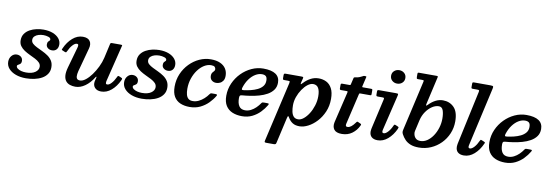

<svg xmlns="http://www.w3.org/2000/svg" viewBox="-71 -1300 5949 2070"><g transform="rotate(10 2903.0 -265.0)"><path d="M341 -132Q341 -96.5 305.2 -71.8Q269.5 -47 205.5 -47Q178.5 -47 153.8 -53.2Q129 -59.5 113 -71.5Q97 -83.5 97 -99.5Q97 -108.5 108 -113.8Q119 -119 130.2 -128.5Q141.5 -138 141.5 -161Q141.5 -188.5 122.5 -204.5Q103.5 -220.5 76 -220.5Q43 -220.5 20 -194.2Q-3 -168 -3 -129Q-3 -86 25.5 -53.5Q54 -21 103 -3Q152 15 214 15Q262.5 15 307.8 5.2Q353 -4.5 388.5 -24.2Q424 -44 445 -75Q466 -106 466 -148Q466 -191 447.5 -220Q429 -249 400 -269Q371 -289 338.5 -304.2Q306 -319.5 277 -333.8Q248 -348 229.5 -364.8Q211 -381.5 211 -406Q211 -429.5 227.2 -445.2Q243.5 -461 269 -468.8Q294.5 -476.5 323 -476.5Q350 -476.5 376.2 -468.2Q402.5 -460 402.5 -441.5Q402.5 -432.5 395.5 -427.8Q388.5 -423 381.8 -414Q375 -405 375 -384Q375 -361 393.8 -345.8Q412.5 -330.5 440 -330.5Q470.5 -330.5 489 -350.5Q507.5 -370.5 507.5 -405Q507.5 -441.5 483.5 -471Q459.5 -500.5 415.8 -517.8Q372 -535 312.5 -535Q276 -535 236.8 -526.5Q197.5 -518 164 -499.5Q130.5 -481 109.8 -451.5Q89 -422 89 -380Q89 -343.5 107.2 -318Q125.5 -292.5 154 -274Q182.5 -255.5 214.8 -240.5Q247 -225.5 275.8 -210.8Q304.5 -196 322.8 -177.2Q341 -158.5 341 -132Z M549.5 -372.5Q545 -362 543.8 -357.8Q542.5 -353.5 554 -349L580 -338Q592 -333.5 595.2 -337Q598.5 -340.5 603.5 -351Q623 -394 647.8 -420.5Q672.5 -447 693 -447Q709.5 -447 709.8 -433.5Q710 -420 706 -406.5L642 -179Q626.5 -123.5 630 -86.8Q633.5 -50 651 -28.2Q668.5 -6.5 695.8 2.8Q723 12 755.5 12Q810 12 862 -25Q914 -62 953.5 -127Q958.5 -134.5 961.5 -134Q964.5 -133.5 962.5 -123.5L952.5 -82Q945 -39 968.8 -12.2Q992.5 14.5 1038.5 14.5Q1098.5 14.5 1149.5 -28.8Q1200.5 -72 1233 -142.5Q1238.5 -155 1238.2 -160.8Q1238 -166.5 1224 -171.5L1204 -180.5Q1191.5 -185 1188.2 -181.5Q1185 -178 1180 -166.5Q1161 -125.5 1136.2 -98.5Q1111.5 -71.5 1091 -71.5Q1076 -71.5 1074.8 -83.2Q1073.5 -95 1076.5 -107.5L1175 -507Q1177.5 -516.5 1174.8 -518.2Q1172 -520 1160 -520H1063Q1053.5 -520 1050 -516.2Q1046.5 -512.5 1045 -505L1010 -349.5Q998.5 -299.5 974 -249Q949.5 -198.5 918.5 -156.2Q887.5 -114 855 -88.5Q822.5 -63 794 -63Q766.5 -63 757.8 -80Q749 -97 753.2 -127Q757.5 -157 769.5 -196L829.5 -418Q844 -469 822.2 -501Q800.5 -533 744.5 -533Q684 -533 632.5 -488.2Q581 -443.5 549.5 -372.5Z M1610 -132Q1610 -96.5 1574.2 -71.8Q1538.5 -47 1474.5 -47Q1447.5 -47 1422.8 -53.2Q1398 -59.5 1382 -71.5Q1366 -83.5 1366 -99.5Q1366 -108.5 1377 -113.8Q1388 -119 1399.2 -128.5Q1410.5 -138 1410.5 -161Q1410.5 -188.5 1391.5 -204.5Q1372.5 -220.5 1345 -220.5Q1312 -220.5 1289 -194.2Q1266 -168 1266 -129Q1266 -86 1294.5 -53.5Q1323 -21 1372 -3Q1421 15 1483 15Q1531.5 15 1576.8 5.2Q1622 -4.5 1657.5 -24.2Q1693 -44 1714 -75Q1735 -106 1735 -148Q1735 -191 1716.5 -220Q1698 -249 1669 -269Q1640 -289 1607.5 -304.2Q1575 -319.5 1546 -333.8Q1517 -348 1498.5 -364.8Q1480 -381.5 1480 -406Q1480 -429.5 1496.2 -445.2Q1512.5 -461 1538 -468.8Q1563.5 -476.5 1592 -476.5Q1619 -476.5 1645.2 -468.2Q1671.5 -460 1671.5 -441.5Q1671.5 -432.5 1664.5 -427.8Q1657.5 -423 1650.8 -414Q1644 -405 1644 -384Q1644 -361 1662.8 -345.8Q1681.5 -330.5 1709 -330.5Q1739.5 -330.5 1758 -350.5Q1776.5 -370.5 1776.5 -405Q1776.5 -441.5 1752.5 -471Q1728.5 -500.5 1684.8 -517.8Q1641 -535 1581.5 -535Q1545 -535 1505.8 -526.5Q1466.5 -518 1433 -499.5Q1399.5 -481 1378.8 -451.5Q1358 -422 1358 -380Q1358 -343.5 1376.2 -318Q1394.5 -292.5 1423 -274Q1451.5 -255.5 1483.8 -240.5Q1516 -225.5 1544.8 -210.8Q1573.5 -196 1591.8 -177.2Q1610 -158.5 1610 -132Z M2332 -384.5Q2332 -428.5 2310.8 -462Q2289.5 -495.5 2248.2 -514.2Q2207 -533 2146.5 -533Q2081.5 -533 2021.5 -505.8Q1961.5 -478.5 1913.8 -429.5Q1866 -380.5 1838.2 -315.8Q1810.5 -251 1810.5 -176Q1810.5 -108 1835.2 -66.5Q1860 -25 1904.2 -6Q1948.5 13 2006.5 13Q2070.5 13 2121.5 -11.5Q2172.5 -36 2210.8 -74.8Q2249 -113.5 2273 -155Q2279.5 -166 2274.2 -169.5Q2269 -173 2254 -173H2221.5Q2209 -173 2204.5 -169.8Q2200 -166.5 2195 -159.5Q2176.5 -132.5 2150.2 -108.8Q2124 -85 2093 -70.2Q2062 -55.5 2029 -55.5Q1999 -55.5 1981.8 -70Q1964.5 -84.5 1957 -111.8Q1949.5 -139 1949.5 -176Q1949.5 -236.5 1967.5 -289.8Q1985.5 -343 2015.5 -383.8Q2045.5 -424.5 2083 -447.8Q2120.5 -471 2159.5 -471Q2188 -471 2198.8 -460.2Q2209.5 -449.5 2209.5 -432.5Q2209.5 -422 2200.8 -413.2Q2192 -404.5 2183.2 -392.5Q2174.5 -380.5 2174.5 -360.5Q2174.5 -326.5 2195 -309.5Q2215.5 -292.5 2243.5 -292.5Q2265 -292.5 2285.2 -301.8Q2305.5 -311 2318.8 -331Q2332 -351 2332 -384.5Z M2376 -176Q2376 -108 2402.5 -66.5Q2429 -25 2475 -6Q2521 13 2579 13Q2641.5 13 2690.8 -11.2Q2740 -35.5 2776.8 -73.5Q2813.5 -111.5 2837.5 -152.5Q2845 -165.5 2842 -169.2Q2839 -173 2822 -173H2789Q2776 -173 2771.2 -170.8Q2766.5 -168.5 2762 -161.5Q2743.5 -134 2719 -110Q2694.5 -86 2664.8 -70.8Q2635 -55.5 2601.5 -55.5Q2556.5 -55.5 2535.8 -86.8Q2515 -118 2515 -173.5Q2515 -193 2520 -200.2Q2525 -207.5 2539.5 -208.5Q2581.5 -211.5 2630 -218.8Q2678.5 -226 2726.5 -239.5Q2774.5 -253 2814 -275.2Q2853.5 -297.5 2877.2 -330.5Q2901 -363.5 2901 -409.5Q2901 -471 2855.8 -502Q2810.5 -533 2720 -533Q2654.5 -533 2592.8 -504.8Q2531 -476.5 2482.2 -427Q2433.5 -377.5 2404.8 -313Q2376 -248.5 2376 -176ZM2549 -266.5Q2532 -264.5 2529.8 -271.5Q2527.5 -278.5 2533 -295.5Q2550.5 -348.5 2579.2 -387.8Q2608 -427 2643.8 -448.8Q2679.5 -470.5 2715.5 -470.5Q2745 -470.5 2759.2 -457.2Q2773.5 -444 2773.5 -409.5Q2773.5 -373 2752.8 -347.8Q2732 -322.5 2698.5 -306.2Q2665 -290 2625.8 -280.5Q2586.5 -271 2549 -266.5Z M2969 -520Q2955.5 -520 2950.8 -517Q2946 -514 2946 -499.5V-472Q2946 -459 2948.5 -454.5Q2951 -450 2964 -450H3003.5Q3022.5 -450 3023.5 -444.2Q3024.5 -438.5 3021.5 -425L2871.5 226.5Q2868.5 239.5 2870.8 244.8Q2873 250 2890.5 250H2970Q2986.5 250 2991.2 244.5Q2996 239 2998.5 226L3061 -49.5Q3066 -72.5 3071.2 -73.8Q3076.5 -75 3088 -53.5Q3106.5 -23 3135.5 -5.2Q3164.5 12.5 3209.5 12.5Q3254 12.5 3303.5 -13Q3353 -38.5 3396.2 -85Q3439.5 -131.5 3467 -195.5Q3494.5 -259.5 3494.5 -336.5Q3494.5 -408 3471.5 -451.2Q3448.5 -494.5 3410.5 -513.5Q3372.5 -532.5 3326.5 -532.5Q3279.5 -532.5 3239 -511Q3198.5 -489.5 3166 -454.5Q3147.5 -434.5 3145 -437.5Q3142.5 -440.5 3147 -460L3157 -499Q3161 -513.5 3157.2 -516.8Q3153.5 -520 3136.5 -520ZM3102 -199.5Q3102 -245 3118.2 -291Q3134.5 -337 3161 -376Q3187.5 -415 3218.2 -438.5Q3249 -462 3277.5 -462Q3318 -462 3336 -430Q3354 -398 3354 -339.5Q3354 -288 3338.2 -238Q3322.5 -188 3297 -147.8Q3271.5 -107.5 3241.2 -83.2Q3211 -59 3182 -59Q3149.5 -59 3132.2 -78.5Q3115 -98 3108.5 -130Q3102 -162 3102 -199.5Z M3586.5 -520Q3576.5 -520 3572.8 -516.8Q3569 -513.5 3569 -503V-466.5Q3569 -457 3572.5 -453.5Q3576 -450 3584.5 -450H3644Q3655 -450 3656.5 -446.8Q3658 -443.5 3656 -435L3575.5 -98Q3564.5 -47.5 3587.8 -16.5Q3611 14.5 3672.5 14.5Q3737.5 14.5 3784.8 -20Q3832 -54.5 3857 -108Q3862.5 -119.5 3861 -123.5Q3859.5 -127.5 3850 -131.5L3823.5 -143.5Q3815.5 -147 3810.8 -142Q3806 -137 3801 -129.5Q3781 -101.5 3760.8 -86Q3740.5 -70.5 3721.5 -70.5Q3706.5 -70.5 3703 -78.8Q3699.5 -87 3702 -99.5Q3704.5 -112 3707.5 -123.5L3781 -437.5Q3783 -445 3784.8 -447.5Q3786.5 -450 3796 -450H3899Q3911.5 -450 3913.8 -452.8Q3916 -455.5 3916 -468V-503.5Q3916 -515 3913 -517.5Q3910 -520 3899 -520H3814.5Q3803.5 -520 3802.8 -522.5Q3802 -525 3804 -533.5L3827 -631.5Q3829 -640 3826.2 -642Q3823.5 -644 3813 -644Q3805.5 -644 3801.8 -643.5Q3798 -643 3794.5 -641.2Q3791 -639.5 3784.5 -635.5Q3774 -629.5 3755.5 -622Q3737 -614.5 3712.5 -612Q3702 -610.5 3699 -608.8Q3696 -607 3693.5 -597.5L3678.5 -533.5Q3676.5 -525.5 3675.2 -522.8Q3674 -520 3663.5 -520Z M4195 -493.5Q4199.5 -511.5 4196.5 -515.8Q4193.5 -520 4172 -520H3988.5Q3977.5 -520 3973 -517Q3968.5 -514 3968.5 -502.5V-471Q3968.5 -457 3972.2 -453.5Q3976 -450 3989.5 -450H4036.5Q4051.5 -450 4054.5 -446.2Q4057.5 -442.5 4054.5 -429.5L3980 -101.5Q3979 -95 3977.2 -84.8Q3975.5 -74.5 3975.5 -67Q3975.5 -27.5 3998.8 -6.5Q4022 14.5 4065 14.5Q4125 14.5 4176 -29.2Q4227 -73 4259.5 -143.5Q4264.5 -155 4264.8 -160.2Q4265 -165.5 4255 -169.5L4231 -180Q4219.5 -185 4215.5 -182Q4211.5 -179 4207 -168.5Q4188.5 -126.5 4163.2 -99Q4138 -71.5 4117 -71.5Q4100.5 -71.5 4100.5 -89Q4100.5 -93 4101 -98.2Q4101.5 -103.5 4102.5 -107.5ZM4088.5 -697Q4088.5 -664.5 4111.5 -644Q4134.5 -623.5 4166.5 -623.5Q4199 -623.5 4221.8 -644Q4244.5 -664.5 4244.5 -697Q4244.5 -730 4221.8 -750.2Q4199 -770.5 4166.5 -770.5Q4134.5 -770.5 4111.5 -750.2Q4088.5 -730 4088.5 -697Z M4445.5 -122Q4443.5 -130.5 4443.8 -138.5Q4444 -146.5 4446 -155L4473.5 -276.5Q4486 -330 4515 -371.8Q4544 -413.5 4580.8 -437.5Q4617.5 -461.5 4654 -461.5Q4688 -461.5 4700.8 -425.8Q4713.5 -390 4713.5 -336Q4713.5 -283.5 4698 -233.8Q4682.5 -184 4655.5 -144.2Q4628.5 -104.5 4593.8 -81.2Q4559 -58 4520 -58Q4487.5 -58 4469 -75.8Q4450.5 -93.5 4445.5 -122ZM4319 -147.5Q4315 -130 4315.8 -120Q4316.5 -110 4324 -95.5Q4340 -65 4364 -40Q4388 -15 4424.8 -0.2Q4461.5 14.5 4515.5 14.5Q4585.5 14.5 4647 -12.2Q4708.5 -39 4755.5 -86.5Q4802.5 -134 4829 -196.5Q4855.5 -259 4855.5 -330Q4855.5 -435 4807.8 -483.5Q4760 -532 4686.5 -532Q4645 -532 4606.2 -512Q4567.5 -492 4534 -457Q4519 -441.5 4516.2 -445Q4513.5 -448.5 4517.5 -467L4585 -762.5Q4588 -774 4585.2 -777Q4582.5 -780 4568 -780H4379Q4369.5 -780 4367 -776.5Q4364.5 -773 4364.5 -762.5V-730.5Q4364.5 -720.5 4366.8 -715.2Q4369 -710 4380 -710H4424Q4441.5 -710 4443.8 -706.5Q4446 -703 4442.5 -689.5Z M5190 -744.5Q5195.5 -767 5191.8 -773.5Q5188 -780 5159.5 -780H4982Q4970.5 -780 4967.2 -776.5Q4964 -773 4964 -761V-726Q4964 -716 4967.5 -713Q4971 -710 4981.5 -710H5028Q5046.5 -710 5049.8 -705.8Q5053 -701.5 5049.5 -686.5L4923.5 -101.5Q4922 -94 4920.8 -83.8Q4919.5 -73.5 4919.5 -66.5Q4919.5 -26.5 4942.8 -6Q4966 14.5 5009 14.5Q5070 14.5 5122 -31Q5174 -76.5 5206.5 -150Q5211 -159.5 5209.5 -162.8Q5208 -166 5197.5 -170.5L5175 -180Q5162.5 -185 5159.2 -182.5Q5156 -180 5151 -169Q5132.5 -127 5107.2 -99.2Q5082 -71.5 5061 -71.5Q5044 -71.5 5044 -89Q5044 -93 5044.8 -98.2Q5045.5 -103.5 5046.5 -107.5Z M5256.5 -176Q5256.5 -108 5283 -66.5Q5309.5 -25 5355.5 -6Q5401.5 13 5459.5 13Q5522 13 5571.2 -11.2Q5620.5 -35.5 5657.2 -73.5Q5694 -111.5 5718 -152.5Q5725.5 -165.5 5722.5 -169.2Q5719.5 -173 5702.5 -173H5669.5Q5656.5 -173 5651.8 -170.8Q5647 -168.5 5642.5 -161.5Q5624 -134 5599.5 -110Q5575 -86 5545.2 -70.8Q5515.5 -55.5 5482 -55.5Q5437 -55.5 5416.2 -86.8Q5395.5 -118 5395.5 -173.5Q5395.5 -193 5400.5 -200.2Q5405.5 -207.5 5420 -208.5Q5462 -211.5 5510.5 -218.8Q5559 -226 5607 -239.5Q5655 -253 5694.5 -275.2Q5734 -297.5 5757.8 -330.5Q5781.5 -363.5 5781.5 -409.5Q5781.5 -471 5736.2 -502Q5691 -533 5600.5 -533Q5535 -533 5473.2 -504.8Q5411.5 -476.5 5362.8 -427Q5314 -377.5 5285.2 -313Q5256.5 -248.5 5256.5 -176ZM5429.5 -266.5Q5412.5 -264.5 5410.2 -271.5Q5408 -278.5 5413.5 -295.5Q5431 -348.5 5459.8 -387.8Q5488.5 -427 5524.2 -448.8Q5560 -470.5 5596 -470.5Q5625.5 -470.5 5639.8 -457.2Q5654 -444 5654 -409.5Q5654 -373 5633.2 -347.8Q5612.5 -322.5 5579 -306.2Q5545.5 -290 5506.2 -280.5Q5467 -271 5429.5 -266.5Z"/></g></svg>

Font: Besley SemiBold
Style: Italic
Weight: 600
Italic angle: -13°
Designer: Owen Earl
Foundry: indestructible type*
Version: Version 2.001